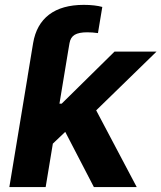

<svg xmlns="http://www.w3.org/2000/svg" viewBox="-20 -754 651 774"><path d="M91.1 -444.5 107.8 -545.9 113.5 -580.1Q126.2 -655.8 177.9 -695.1Q229.6 -734.4 317.9 -734.4Q340 -734.4 359 -732.2Q377.9 -730.1 392.4 -726L374.9 -620.6Q363.6 -622.1 352.9 -623Q342.1 -623.8 331.6 -623.8Q298.1 -623.8 281.2 -613.8Q264.3 -603.8 260.2 -580.1L254.4 -545.9L237.5 -444.5ZM177.2 -159.9 206.4 -336H228.5L441.6 -545.9H610.9L329.7 -272.1H295.2ZM17.7 0 108 -545.9H254.4L164.1 0ZM358.4 0 234.2 -239.4 349.7 -343.3 531.1 0Z"/></svg>

Font: Adwaita Sans
Style: Italic
Weight: 400
Italic angle: -9.39999°
Designer: Rasmus Andersson
Foundry: rsms
Version: Version 4.001;git-9221beed3